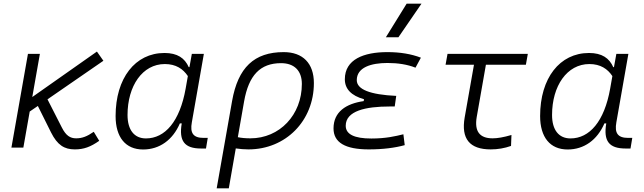

<svg xmlns="http://www.w3.org/2000/svg" viewBox="-20 -815 3556 1060"><path d="M43 0H108.9L144 -199.2L189 -230L261.7 -84C296.9 -13.7 335.4 9.8 393.1 9.8C442.4 9.8 480 -3.9 527.8 -37.6L497.6 -87.4C460.4 -61.5 433.1 -51.3 400.4 -51.3C367.7 -51.3 344.2 -65.9 321.3 -111.3L242.2 -266.6L550.8 -479.5L515.1 -530.3L158.2 -279.3L200.2 -517.6H134.3Z M1025.9 -444.3H1022C1000 -494.1 959.5 -522.5 888.2 -522.5C726.1 -522.5 618.2 -383.3 618.2 -174.3C618.2 -57.1 673.3 10.3 770 10.3C860.8 10.3 933.6 -42 973.1 -133.8H983.4C966.8 -36.6 998.5 4.9 1089.8 4.9H1117.2L1127 -53.7H1104C1046.9 -53.7 1028.3 -80.1 1039.1 -139.6L1105.5 -517.6H1039.1ZM890.1 -461.4C951.2 -461.4 990.7 -434.6 1017.1 -395L1004.9 -325.7C972.7 -144.5 891.1 -50.8 785.6 -50.8C721.7 -50.8 684.1 -97.2 684.1 -180.2C684.1 -340.8 766.6 -461.4 890.1 -461.4Z M1546.4 -527.3C1383.3 -527.3 1293.9 -442.4 1261.2 -256.8L1176.3 224.6H1243.2L1281.7 4.4C1305.2 7.8 1328.1 9.8 1351.6 9.8C1557.6 9.8 1712.9 -147.9 1712.9 -356.4C1712.9 -465.3 1651.9 -527.3 1546.4 -527.3ZM1293 -57.6 1327.6 -254.9C1353 -399.9 1417 -466.3 1531.7 -466.3C1604.5 -466.3 1646.5 -424.8 1646.5 -351.6C1646.5 -180.7 1523.9 -51.3 1362.3 -51.3C1335.4 -51.3 1310.5 -53.7 1293 -57.6Z M2016.1 9.8C2094.2 9.8 2161.6 1 2214.4 -13.7L2207 -73.7C2163.1 -63 2111.3 -50.3 2030.3 -50.3C1936 -50.3 1888.7 -73.7 1888.7 -120.6C1888.7 -203.1 1999 -227.1 2131.8 -227.1H2159.2L2167.5 -285.6C2022.5 -292.5 1949.7 -321.3 1949.7 -372.6C1949.7 -442.9 2028.8 -467.3 2119.1 -467.3C2177.7 -467.3 2229 -459 2273.9 -441.4L2303.7 -496.6C2250 -517.1 2189 -527.3 2118.7 -527.3C1988.3 -527.3 1883.8 -487.3 1883.8 -377.4C1883.8 -324.2 1918.9 -287.1 1989.7 -267.1L1987.8 -256.8C1890.1 -242.7 1821.3 -197.3 1821.3 -106C1821.3 -28.3 1885.7 9.8 2016.1 9.8ZM2110.4 -609.4H2179.7L2307.1 -794.9H2225.1Z M2689 9.8C2728 9.8 2765.6 3.4 2801.3 -9.3L2803.7 -69.8C2760.7 -57.1 2726.1 -51.3 2699.7 -51.3C2627.9 -51.3 2598.6 -89.8 2611.8 -168.5L2662.6 -457.5H2883.3L2894 -517.6H2450.7L2439.9 -457.5H2596.7L2545.4 -166.5C2524.9 -48.8 2572.8 9.8 2689 9.8Z M3369.6 -444.3H3365.7C3343.8 -494.1 3303.2 -522.5 3231.9 -522.5C3069.8 -522.5 2961.9 -383.3 2961.9 -174.3C2961.9 -57.1 3017.1 10.3 3113.8 10.3C3204.6 10.3 3277.3 -42 3316.9 -133.8H3327.1C3310.5 -36.6 3342.3 4.9 3433.6 4.9H3460.9L3470.7 -53.7H3447.8C3390.6 -53.7 3372.1 -80.1 3382.8 -139.6L3449.2 -517.6H3382.8ZM3233.9 -461.4C3294.9 -461.4 3334.5 -434.6 3360.8 -395L3348.6 -325.7C3316.4 -144.5 3234.9 -50.8 3129.4 -50.8C3065.4 -50.8 3027.8 -97.2 3027.8 -180.2C3027.8 -340.8 3110.4 -461.4 3233.9 -461.4Z"/></svg>

Font: Cascadia Mono NF Light
Style: Italic
Weight: 300
Italic angle: -10°
Monospace: yes
Designer: Aaron Bell
Foundry: Saja Typeworks
Version: Version 2404.023